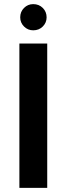

<svg xmlns="http://www.w3.org/2000/svg" viewBox="-20 -911 323 931"><path d="M74 0V-700H209V0ZM141 -764Q115 -764 96.5 -782.5Q78 -801 78 -827Q78 -854 96.5 -872.5Q115 -891 141 -891Q169 -891 187.5 -872.5Q206 -854 206 -827Q206 -801 187.5 -782.5Q169 -764 141 -764Z"/></svg>

Font: DM Sans 9pt
Style: Bold
Weight: 700
Designer: Colophon Foundry, Jonny Pinhorn
Foundry: Colophon Foundry
Version: Version 4.004;gftools[0.9.30]